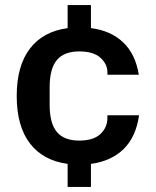

<svg xmlns="http://www.w3.org/2000/svg" viewBox="-20 -646 616 758"><path d="M247 1Q150 -12 98 -80Q46 -148 46 -267Q46 -386 98 -454Q150 -522 247 -535V-626H339V-535Q418 -525 466.5 -478.5Q515 -432 528 -351H404V-361Q404 -393 376.5 -418Q349 -443 293 -443Q233 -443 204.5 -409Q176 -375 176 -301V-233Q176 -159 204.5 -125Q233 -91 293 -91Q349 -91 376.5 -117Q404 -143 404 -180V-191H529Q517 -106 468.5 -58Q420 -10 339 1V92H247Z"/></svg>

Font: Mozilla Headline BETA SemiBold
Style: Regular
Weight: 600
Designer: Studio DRAMA
Foundry: Studio DRAMA
Version: Version 0.100